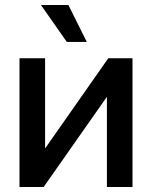

<svg xmlns="http://www.w3.org/2000/svg" viewBox="-20 -749 609 769"><path d="M408.2 0H510.7V-515.6H413.6L161.6 -155.8H160.6V-515.6H58.1V0H154.8L407.2 -359.9H408.2ZM144 -729 247.6 -581.1H327.6L253.9 -729Z"/></svg>

Font: Inteeer Medium
Style: Regular
Weight: 500
Designer: Rasmus Andersson
Foundry: rsms
Version: Version 4.001;Glyphs 3.4 (3402)